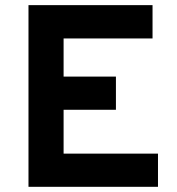

<svg xmlns="http://www.w3.org/2000/svg" viewBox="-20 -720 684 740"><path d="M89.8 0V-700.2H567.9V-571.8H225.1V-424.8H426.8V-296.9H225.1V-127.9H588.9V0Z"/></svg>

Font: Overpass
Style: Bold
Weight: 700
Designer: Delve Withrington
Foundry: Delve Fonts
Version: Version 1.001